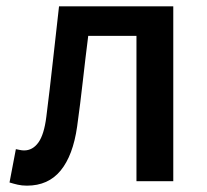

<svg xmlns="http://www.w3.org/2000/svg" viewBox="-20 -571 652 605"><path d="M65 14Q49 14 36 11Q23 8 10 4L30 -101Q36 -100 42.5 -98.5Q49 -97 56 -97Q83 -97 101 -122Q119 -147 126 -203Q137 -290 146.5 -377Q156 -464 166 -551H526V0H410V-458H258Q249 -387 241 -315.5Q233 -244 223 -172Q210 -81 171 -33.5Q132 14 65 14Z"/></svg>

Font: Noto Sans SC Medium
Style: Regular
Weight: 500
Designer: Ryoko NISHIZUKA  (kana, bopomofo & ideographs); Paul D. Hunt (Latin, Greek & Cyrillic); Sandoll Communications , Soo-you
Foundry: Adobe
Version: Version 2.004-H2;hotconv 1.0.118;makeotfexe 2.5.65603